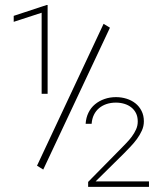

<svg xmlns="http://www.w3.org/2000/svg" viewBox="-20 -732 640 752"><path d="M166.5 -364.7H143.1V-682.1L33.7 -646.5V-669.9L162.6 -712.4H166.5ZM563.5 0H325.2V-19.5L452.6 -148.9Q462.9 -159.7 474.6 -171.6Q486.3 -183.6 496.3 -197Q506.3 -210.4 512.9 -225.1Q519.5 -239.7 519.5 -256.3Q519.5 -274.9 512.7 -288.6Q505.9 -302.2 494.1 -311.5Q482.4 -320.8 466.8 -325.4Q451.2 -330.1 434.1 -330.1Q414.1 -330.1 397.2 -324.5Q380.4 -318.8 367.9 -308.3Q355.5 -297.9 347.9 -282.5Q340.3 -267.1 338.9 -247.1H315.4Q316.9 -271 326.4 -290.5Q335.9 -310.1 352.1 -323.5Q368.2 -336.9 389.2 -344.2Q410.2 -351.6 434.1 -351.6Q455.6 -351.6 475.3 -345.5Q495.1 -339.4 510.3 -327.4Q525.4 -315.4 534.4 -297.6Q543.5 -279.8 543.5 -256.8Q543.5 -237.8 535.6 -220.5Q527.8 -203.1 516.1 -187.3Q504.4 -171.4 490.7 -157.2Q477.1 -143.1 464.8 -130.4L354.5 -21.5H563.5ZM149.4 -67.9 125 -83 385.7 -638.7 410.6 -623.5Z"/></svg>

Font: TypoPRO Roboto Mono
Style: Regular
Weight: 250
Designer: Google
Version: Version 2.000986; 2015; ttfautohint (v1.3)